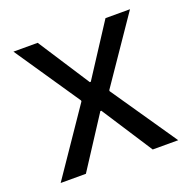

<svg xmlns="http://www.w3.org/2000/svg" viewBox="-99 -615 708 712"><g transform="rotate(-20 255.0 -259.0)"><path d="M386.7 0 256.8 -200.2H251L199.2 -257.8V-261.7L25.4 -517.6H121.1L252.9 -314.5H258.8L310.5 -261.7V-257.8L487.3 0ZM23.4 0 199.2 -257.8V-261.7L251 -314.5H256.8L388.7 -517.6H485.4L310.5 -261.7V-257.8L258.8 -200.2H252.9L123 0Z"/></g></svg>

Font: Reddit Sans
Style: Regular
Weight: 400
Designer: Stephen Hutchings
Foundry: Reddit
Version: Version 1.014